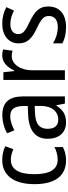

<svg xmlns="http://www.w3.org/2000/svg" viewBox="520 -1106 597 1676"><g transform="rotate(-90 818.0 -268.5)"><path d="M256 10C299 10 340 0 372 -18V-91C338 -74 302 -63 260 -63C177 -63 135 -133 135 -266C135 -402 177 -472 262 -472C291 -472 325 -463 353 -450L379 -520C349 -536 307 -547 259 -547C128 -547 48 -451 48 -265C48 -79 126 10 256 10Z M651 -546C592 -546 536 -530 492 -504L518 -441C559 -462 600 -477 641 -477C701 -477 730 -443 730 -358V-324L656 -321C516 -316 444 -256 444 -150C444 -54 497 10 586 10C657 10 697 -18 734 -75H737L751 0H814V-363C814 -484 765 -546 651 -546ZM669 -261 731 -264V-213C731 -112 681 -58 610 -58C562 -58 531 -87 531 -150C531 -219 569 -257 669 -261Z M1171 -547C1111 -547 1068 -503 1040 -442H1035L1025 -537H958V0H1042V-283C1041 -389 1096 -464 1165 -464C1181 -464 1198 -462 1213 -457L1224 -540C1207 -545 1188 -547 1171 -547Z M1599 -146C1599 -230 1547 -267 1466 -307C1385 -345 1358 -365 1358 -408C1358 -450 1390 -476 1447 -476C1488 -476 1528 -463 1563 -444L1593 -511C1551 -534 1504 -547 1449 -547C1347 -547 1277 -493 1277 -405C1277 -320 1329 -283 1413 -243C1492 -206 1516 -182 1516 -141C1516 -92 1484 -62 1419 -62C1366 -62 1312 -81 1277 -104V-22C1312 -3 1359 10 1419 10C1531 10 1599 -45 1599 -146Z"/></g></svg>

Font: Noto Sans Oriya Cond
Style: Regular
Weight: 400
Width: 3
Designer: Amélie Bonet and Sol Matas
Foundry: Google LLC
Version: Version 2.006